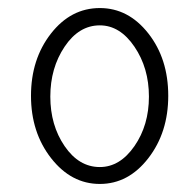

<svg xmlns="http://www.w3.org/2000/svg" viewBox="-20 -445 456 477"><path d="M228 -425Q299 -425 348.5 -362Q398 -299 398 -207Q398 -116 348.5 -52Q299 12 228 12Q157 12 107 -52Q57 -116 57 -207Q57 -298 106.5 -361.5Q156 -425 228 -425ZM228 -30Q278 -30 314 -82Q350 -134 350 -205Q350 -276 314 -329Q278 -382 228 -382Q176 -382 140.5 -329Q105 -276 105 -205Q105 -134 140.5 -82Q176 -30 228 -30Z"/></svg>

Font: Junicode Cond Light
Style: Regular
Weight: 300
Width: 3
Designer: Peter S. Baker
Version: Version 2.201